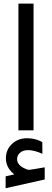

<svg xmlns="http://www.w3.org/2000/svg" viewBox="-20 -712 283 1048"><path d="M58.1 239.7Q12.2 204.1 12.2 151.4Q12.2 108.4 41 78.1Q74.7 42.5 127.4 42.5Q173.8 42.5 210.9 63.5L211.4 127.4Q166 107.4 134.3 107.4Q103.5 107.4 86.9 124Q73.2 138.2 73.2 157.7Q74.2 194.3 129.4 213.4Q134.8 215.3 141.1 214.8Q165 211.9 224.1 201.2V267.6L10.7 315.4V250.5ZM80.6 -692.4H163.1V-0.5H80.6Z"/></svg>

Font: Dirooz
Style: Regular
Weight: 400
Foundry: DejaVu fonts team - Redesigned by Saber Rastikerdar
Version: Version 0.2.1